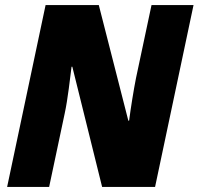

<svg xmlns="http://www.w3.org/2000/svg" viewBox="-20 -734 780 754"><path d="M8 0H173L234 -288C246 -342 256 -433 261 -472H264L381 0H589L740 -714H575L514 -427C505 -382 493 -307 487 -260H484L368 -714H159Z"/></svg>

Font: Noto Sans SemiCondensed Black
Style: Italic
Weight: 900
Width: 4
Italic angle: -12°
Designer: Monotype Design Team
Foundry: Monotype Imaging Inc.
Version: Version 2.013